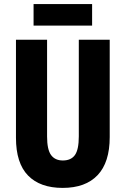

<svg xmlns="http://www.w3.org/2000/svg" viewBox="-20 -908 614 938"><path d="M516 -238Q516 -115 457 -52.5Q398 10 286 10Q176 10 117 -50.5Q58 -111 58 -235V-714H210V-241Q210 -177 229.5 -150.5Q249 -124 287 -124Q327 -124 346 -150.5Q365 -177 365 -242V-714H516ZM430 -888V-783H144V-888Z"/></svg>

Font: Noto Sans Arabic ExtCond ExtBd
Style: Regular
Weight: 800
Width: 2
Designer: Monotype Design Team, Nadine Chahine, Nizar Qandah and Khaled Hosny
Foundry: Monotype Imaging Inc.
Version: Version 2.012; ttfautohint (v1.8.4.7-5d5b)